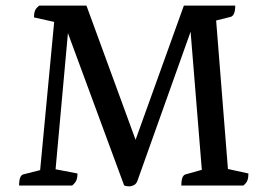

<svg xmlns="http://www.w3.org/2000/svg" viewBox="-20 -661 950 684"><path d="M441 3Q437 3 430.5 2Q424 1 422 -1L222 -543L178 -58L256 -43Q256 -28 252 -18.5Q248 -9 237 0H48Q48 -37 64 -40L123 -55L173 -583L101 -599Q101 -613 104.5 -622.5Q108 -632 120 -641H288L463 -163L635 -641H818Q818 -606 802 -601L750 -588L792 -59L865 -43Q865 -28 861.5 -18.5Q858 -9 847 0H626Q626 -37 642 -40L699 -56L659 -548L470 -18Q466 -6 457 -1.5Q448 3 441 3Z"/></svg>

Font: Petrona Medium
Style: Regular
Weight: 500
Designer: Ringo R. Seeber
Foundry: Ringo R. Seeber
Version: Version 2.001; ttfautohint (v1.8.3)